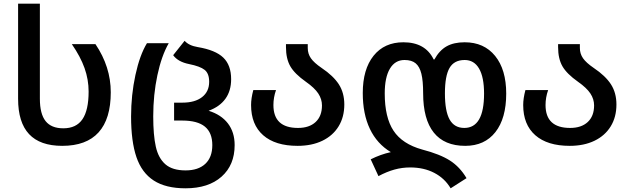

<svg xmlns="http://www.w3.org/2000/svg" viewBox="-20 -780 3404 1040"><path d="M78 -245V-760H196V-245Q196 -163 227 -124Q258 -85 323 -85Q393 -85 426.5 -134Q460 -183 460 -284Q460 -349 438 -411Q416 -473 369 -541H497Q580 -418 580 -280Q580 -136 514 -63Q448 10 317 10Q197 10 137.5 -53.5Q78 -117 78 -245Z M690 -149Q690 -265 713.5 -373.5Q737 -482 776 -546H894Q855 -478 832.5 -372.5Q810 -267 810 -150Q810 -48 824 14.5Q838 77 876 110Q914 143 985 143Q1054 143 1092 107.5Q1130 72 1130 6Q1130 -61 1090 -94Q1050 -127 967 -127H923V-224H968Q1036 -224 1074.5 -254Q1113 -284 1113 -337Q1113 -382 1088.5 -401.5Q1064 -421 1004 -433Q944 -445 918 -481L980 -559Q1003 -533 1051 -525Q1147 -509 1189.5 -468Q1232 -427 1232 -351Q1232 -288 1201 -245Q1170 -202 1110 -180Q1178 -159 1214.5 -111.5Q1251 -64 1251 6Q1251 114 1180 177Q1109 240 985 240Q878 240 813 198Q748 156 719 71Q690 -14 690 -149Z M1340 -211Q1340 -247 1352 -292H1475Q1461 -252 1461 -211Q1461 -87 1594 -87Q1655 -87 1689.5 -119Q1724 -151 1724 -209Q1724 -243 1704 -273.5Q1684 -304 1637 -337Q1576 -380 1552.5 -421Q1529 -462 1529 -525V-541H1647V-520Q1647 -489 1664 -464.5Q1681 -440 1722 -412Q1786 -369 1815.5 -323Q1845 -277 1845 -214Q1845 -146 1814 -95.5Q1783 -45 1726 -17.5Q1669 10 1592 10Q1471 10 1405.5 -47.5Q1340 -105 1340 -211Z M2202 127Q2158 127 2116.5 138.5Q2075 150 2030 174L1988 83Q2042 56 2097 44Q2022 -1 1983.5 -82Q1945 -163 1945 -276Q1945 -405 2003.5 -478Q2062 -551 2165 -551Q2284 -551 2329 -458H2333Q2360 -507 2399 -529Q2438 -551 2497 -551Q2602 -551 2662 -477Q2722 -403 2722 -273Q2722 -139 2663.5 -64.5Q2605 10 2500 10Q2387 10 2329.5 -62Q2272 -134 2272 -275Q2272 -342 2262.5 -380.5Q2253 -419 2231.5 -437Q2210 -455 2171 -455Q2120 -455 2092 -408Q2064 -361 2064 -274Q2064 -144 2111.5 -72Q2159 0 2267 30Q2363 55 2417 89.5Q2471 124 2507 185L2421 240Q2389 186 2332.5 156.5Q2276 127 2202 127ZM2602 -273Q2602 -362 2575 -408.5Q2548 -455 2497 -455Q2440 -455 2415 -412Q2390 -369 2390 -274Q2390 -178 2415.5 -132.5Q2441 -87 2495 -87Q2602 -87 2602 -273Z M2814 -211Q2814 -247 2826 -292H2949Q2935 -252 2935 -211Q2935 -87 3068 -87Q3129 -87 3163.5 -119Q3198 -151 3198 -209Q3198 -243 3178 -273.5Q3158 -304 3111 -337Q3050 -380 3026.5 -421Q3003 -462 3003 -525V-541H3121V-520Q3121 -489 3138 -464.5Q3155 -440 3196 -412Q3260 -369 3289.5 -323Q3319 -277 3319 -214Q3319 -146 3288 -95.5Q3257 -45 3200 -17.5Q3143 10 3066 10Q2945 10 2879.5 -47.5Q2814 -105 2814 -211Z"/></svg>

Font: Noto Sans Georgian Medium
Style: Regular
Weight: 500
Designer: Monotype Design team
Foundry: Monotype Imaging Inc.
Version: Version 1.000